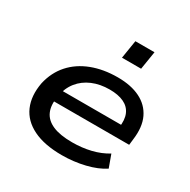

<svg xmlns="http://www.w3.org/2000/svg" viewBox="-162 -866 1013 1026"><g transform="rotate(30 344.5 -353.0)"><path d="M349 9Q242 9 172.5 -25Q103 -59 75.5 -122Q48 -185 64 -270Q81 -344 127 -395.5Q173 -447 243.5 -474Q314 -501 402 -501Q484 -501 540.5 -473Q597 -445 623 -390.5Q649 -336 638 -254L634 -219H146L157 -290H567L541 -271Q549 -323 534.5 -356.5Q520 -390 485 -406.5Q450 -423 397 -423Q338 -423 291 -403Q244 -383 214 -345.5Q184 -308 174 -254V-249Q164 -193 181 -155Q198 -117 243 -97.5Q288 -78 363 -78Q423 -78 477 -91Q531 -104 575 -131L603 -54Q558 -24 490 -7.5Q422 9 349 9ZM368 -603 386 -715H504L486 -603Z"/></g></svg>

Font: Nunito Sans 10pt Expanded SemiBold
Style: Italic
Weight: 600
Width: 7
Italic angle: -9°
Designer: Vernon Adams
Foundry: Vernon Adams
Version: Version 3.101;gftools[0.9.27]